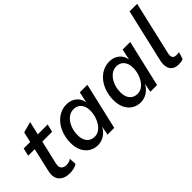

<svg xmlns="http://www.w3.org/2000/svg" viewBox="-4 -1328 1940 1940"><g transform="rotate(-45 966.5 -357.5)"><path d="M228 8Q152 8 112 -36Q72 -80 91 -163L193 -611L310 -643L198 -162Q188 -116 208 -95.5Q228 -75 263 -75Q285 -75 301.5 -81Q318 -87 331 -96L335 -19Q311 -4 284 2Q257 8 228 8ZM55 -416 75 -500H418L397 -416Z M630 8Q577 8 536 -18Q495 -44 472 -91.5Q449 -139 449 -203Q449 -265 466.5 -320.5Q484 -376 517 -418.5Q550 -461 595.5 -485.5Q641 -510 695 -510Q755 -510 797.5 -477.5Q840 -445 852 -384L877 -500H985L869 0H773L791 -96Q767 -48 724 -20Q681 8 630 8ZM670 -76Q701 -76 729 -94Q757 -112 777.5 -143Q798 -174 810 -213.5Q822 -253 822 -296Q822 -336 808 -365Q794 -394 769.5 -409.5Q745 -425 712 -425Q665 -425 630 -394.5Q595 -364 575 -315.5Q555 -267 555 -211Q555 -168 568.5 -138Q582 -108 607.5 -92Q633 -76 670 -76Z M1242 8Q1189 8 1148 -18Q1107 -44 1084 -91.5Q1061 -139 1061 -203Q1061 -265 1078.5 -320.5Q1096 -376 1129 -418.5Q1162 -461 1207.5 -485.5Q1253 -510 1307 -510Q1367 -510 1409.5 -477.5Q1452 -445 1464 -384L1489 -500H1597L1481 0H1385L1403 -96Q1379 -48 1336 -20Q1293 8 1242 8ZM1282 -76Q1313 -76 1341 -94Q1369 -112 1389.5 -143Q1410 -174 1422 -213.5Q1434 -253 1434 -296Q1434 -336 1420 -365Q1406 -394 1381.5 -409.5Q1357 -425 1324 -425Q1277 -425 1242 -394.5Q1207 -364 1187 -315.5Q1167 -267 1167 -211Q1167 -168 1180.5 -138Q1194 -108 1219.5 -92Q1245 -76 1282 -76Z M1786 8Q1716 8 1689.5 -36.5Q1663 -81 1679 -152L1811 -723H1919L1787 -151Q1778 -111 1790.5 -93Q1803 -75 1835 -75Q1859 -75 1873 -79L1849 -3Q1834 3 1820 5.5Q1806 8 1786 8Z"/></g></svg>

Font: Kantumruy Pro Medium
Style: Italic
Weight: 500
Italic angle: -13°
Designer: Sovichet Tep
Foundry: Sovichet Tep
Version: Version 1.002